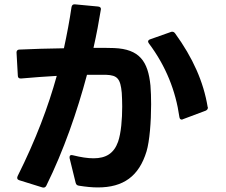

<svg xmlns="http://www.w3.org/2000/svg" viewBox="-20 -826 1040 883"><path d="M343 28C374 33 403 36 430 36C547 36 619 -15 654 -130C668 -177 675 -266 675 -346C675 -377 674 -407 672 -432C661 -545 621 -600 505 -605C480 -606 447 -606 410 -606C424 -668 435 -727 444 -783C445 -790 441 -795 431 -796L325 -806C316 -807 311 -803 309 -794C300 -732 288 -669 274 -604C203 -603 131 -601 69 -598C61 -598 56 -593 56 -585L62 -478C62 -469 67 -465 75 -465H77C132 -470 189 -474 241 -477C202 -336 145 -184 61 -16C57 -7 59 0 69 3L175 36C183 38 189 36 193 28C273 -134 335 -313 380 -482C397 -482 413 -482 428 -482H468C520 -480 534 -464 540 -399C541 -381 542 -359 542 -336C542 -279 537 -214 523 -174C504 -121 468 -98 410 -98C383 -98 351 -103 315 -112C305 -115 300 -111 300 -104V-99L328 15C330 23 335 27 343 28ZM665 -626C743 -522 788 -408 805 -288C806 -280 810 -276 816 -276C818 -276 820 -277 822 -278L926 -317C932 -320 936 -324 936 -331C936 -332 936 -333 935 -334C916 -450 867 -560 785 -673C781 -678 777 -680 772 -680C770 -680 768 -680 766 -679L670 -645C664 -643 661 -639 661 -635C661 -632 663 -629 665 -626Z"/></svg>

Font: LINE Seed JP App_OTF Bold
Style: Regular
Weight: 700
Designer: LINE & Fontrix & Fontworks
Version: Version 1.009